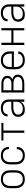

<svg xmlns="http://www.w3.org/2000/svg" viewBox="1903 -2485 594 4440"><g transform="rotate(-90 2200.0 -265.0)"><path d="M275 12Q247 12 218.5 6.5Q190 1 165 -12.5Q140 -26 120.5 -47.5Q101 -69 89 -94.5Q77 -120 72.5 -148.5Q68 -177 68 -205V-325Q68 -353 72.5 -381.5Q77 -410 89 -435.5Q101 -461 120.5 -482.5Q140 -504 165 -517.5Q190 -531 218.5 -536.5Q247 -542 275 -542Q303 -542 331.5 -536.5Q360 -531 385 -517.5Q410 -504 429.5 -482.5Q449 -461 461 -435.5Q473 -410 477.5 -381.5Q482 -353 482 -325V-205Q482 -177 477.5 -148.5Q473 -120 461 -94.5Q449 -69 429.5 -47.5Q410 -26 385 -12.5Q360 1 331.5 6.5Q303 12 275 12ZM275 -35Q297 -35 318.5 -39.5Q340 -44 358.5 -55Q377 -66 391.5 -83Q406 -100 414.5 -120Q423 -140 426.5 -161.5Q430 -183 430 -205V-325Q430 -347 426.5 -368.5Q423 -390 414.5 -410Q406 -430 391.5 -447Q377 -464 358.5 -475Q340 -486 318.5 -490.5Q297 -495 275 -495Q253 -495 231.5 -490.5Q210 -486 191.5 -475Q173 -464 158.5 -447Q144 -430 135.5 -410Q127 -390 123.5 -368.5Q120 -347 120 -325V-205Q120 -183 123.5 -161.5Q127 -140 135.5 -120Q144 -100 158.5 -83Q173 -66 191.5 -55Q210 -44 231.5 -39.5Q253 -35 275 -35Z M821 12Q793 12 765 6.5Q737 1 712.5 -13Q688 -27 669 -48Q650 -69 638.5 -95Q627 -121 622.5 -149Q618 -177 618 -205V-325Q618 -353 622.5 -381Q627 -409 638.5 -435Q650 -461 669 -482Q688 -503 712.5 -517Q737 -531 765 -536.5Q793 -542 821 -542Q847 -542 873 -538Q899 -534 922.5 -523Q946 -512 965.5 -495Q985 -478 998 -455.5Q1011 -433 1017.5 -408Q1024 -383 1024 -357V-356H972Q972 -385 961 -413Q950 -441 928.5 -460Q907 -479 878.5 -487Q850 -495 821 -495Q800 -495 778.5 -490.5Q757 -486 739 -474.5Q721 -463 707 -446Q693 -429 684.5 -409Q676 -389 673 -368Q670 -347 670 -325V-205Q670 -183 673 -162Q676 -141 684.5 -121Q693 -101 707 -84Q721 -67 739 -55.5Q757 -44 778.5 -39.5Q800 -35 821 -35Q850 -35 878.5 -43Q907 -51 928.5 -70Q950 -89 961 -117Q972 -145 972 -174H1024V-173Q1024 -147 1017.5 -122Q1011 -97 998 -74.5Q985 -52 965.5 -35Q946 -18 922.5 -7Q899 4 873 8Q847 12 821 12Z M1349 0V-483H1171V-530H1579V-483H1401V0Z M1883 12Q1851 12 1819.5 4Q1788 -4 1764.5 -25.5Q1741 -47 1729.5 -78Q1718 -109 1718 -141Q1718 -167 1726 -192.5Q1734 -218 1751.5 -237.5Q1769 -257 1792.5 -269.5Q1816 -282 1841 -289Q1866 -296 1892 -298.5Q1918 -301 1944 -301H2068V-352Q2068 -371 2064.5 -390Q2061 -409 2052 -426.5Q2043 -444 2029 -457.5Q2015 -471 1997.5 -479.5Q1980 -488 1961 -491.5Q1942 -495 1922 -495Q1897 -495 1872 -490Q1847 -485 1825.5 -471.5Q1804 -458 1791.5 -435Q1779 -412 1778 -387H1726Q1727 -410 1734 -433Q1741 -456 1755 -474.5Q1769 -493 1788.5 -506.5Q1808 -520 1830 -528Q1852 -536 1875.5 -539Q1899 -542 1922 -542Q1948 -542 1974 -538Q2000 -534 2023.5 -522.5Q2047 -511 2066.5 -493Q2086 -475 2098 -452Q2110 -429 2115 -403.5Q2120 -378 2120 -352V0H2068V-94Q2057 -68 2037.5 -47Q2018 -26 1993 -12.5Q1968 1 1940 6.5Q1912 12 1883 12ZM1901 -35Q1922 -35 1943 -38.5Q1964 -42 1983.5 -50Q2003 -58 2020 -72Q2037 -86 2048 -103.5Q2059 -121 2063.5 -142Q2068 -163 2068 -184V-254H1944Q1925 -254 1906 -252.5Q1887 -251 1868 -246.5Q1849 -242 1831.5 -234.5Q1814 -227 1799.5 -214.5Q1785 -202 1777.5 -183.5Q1770 -165 1770 -146Q1770 -122 1780 -99Q1790 -76 1809 -61Q1828 -46 1852.5 -40.5Q1877 -35 1901 -35Z M2280 0V-530H2481Q2503 -530 2524.5 -527.5Q2546 -525 2567 -518.5Q2588 -512 2607 -500.5Q2626 -489 2640 -472.5Q2654 -456 2660 -434.5Q2666 -413 2666 -392Q2666 -373 2661 -354Q2656 -335 2645 -320Q2634 -305 2618 -294.5Q2602 -284 2584 -277Q2606 -270 2626.5 -259Q2647 -248 2663 -231.5Q2679 -215 2686.5 -193Q2694 -171 2694 -148Q2694 -124 2685.5 -100.5Q2677 -77 2660.5 -59Q2644 -41 2622.5 -29.5Q2601 -18 2577.5 -11.5Q2554 -5 2530 -2.5Q2506 0 2481 0ZM2332 -298H2481Q2497 -298 2512 -299.5Q2527 -301 2541.5 -305Q2556 -309 2570 -316.5Q2584 -324 2594 -335Q2604 -346 2609.5 -360.5Q2615 -375 2615 -391Q2615 -406 2609.5 -420.5Q2604 -435 2594 -446Q2584 -457 2570 -464.5Q2556 -472 2541.5 -476Q2527 -480 2511.5 -481.5Q2496 -483 2481 -483H2332ZM2332 -47H2481Q2499 -47 2517 -48.5Q2535 -50 2552 -54.5Q2569 -59 2585.5 -66.5Q2602 -74 2615 -86Q2628 -98 2635 -114.5Q2642 -131 2642 -149Q2642 -167 2635 -183.5Q2628 -200 2615 -212.5Q2602 -225 2585.5 -232.5Q2569 -240 2552 -244Q2535 -248 2517 -249.5Q2499 -251 2481 -251H2332Z M3026 12Q2998 12 2969.5 6.5Q2941 1 2916 -12.5Q2891 -26 2871.5 -47Q2852 -68 2839.5 -94Q2827 -120 2822.5 -148Q2818 -176 2818 -205V-325Q2818 -353 2822.5 -381.5Q2827 -410 2839 -435.5Q2851 -461 2870.5 -482.5Q2890 -504 2915 -517.5Q2940 -531 2968.5 -536.5Q2997 -542 3025 -542Q3053 -542 3081.5 -536.5Q3110 -531 3135 -517.5Q3160 -504 3179.5 -482.5Q3199 -461 3211 -435.5Q3223 -410 3227.5 -381.5Q3232 -353 3232 -325V-241H2870V-205Q2870 -183 2873.5 -161.5Q2877 -140 2885.5 -120Q2894 -100 2908.5 -83Q2923 -66 2942 -55Q2961 -44 2983 -39.5Q3005 -35 3026 -35Q3052 -35 3077.5 -39.5Q3103 -44 3125 -57Q3147 -70 3161.5 -92Q3176 -114 3178 -140H3230Q3229 -116 3220.5 -93.5Q3212 -71 3197 -53Q3182 -35 3162 -22Q3142 -9 3119.5 -1.5Q3097 6 3073.5 9Q3050 12 3026 12ZM3180 -289V-325Q3180 -347 3176.5 -368.5Q3173 -390 3164.5 -410Q3156 -430 3141.5 -447Q3127 -464 3108.5 -475Q3090 -486 3068.5 -490.5Q3047 -495 3025 -495Q3003 -495 2981.5 -490.5Q2960 -486 2941.5 -475Q2923 -464 2908.5 -447Q2894 -430 2885.5 -410Q2877 -390 2873.5 -368.5Q2870 -347 2870 -325V-289Z M3380 0V-530H3432V-299H3718V-530H3770V0H3718V-251H3432V0Z M4083 12Q4051 12 4019.5 4Q3988 -4 3964.5 -25.5Q3941 -47 3929.5 -78Q3918 -109 3918 -141Q3918 -167 3926 -192.5Q3934 -218 3951.5 -237.5Q3969 -257 3992.5 -269.5Q4016 -282 4041 -289Q4066 -296 4092 -298.5Q4118 -301 4144 -301H4268V-352Q4268 -371 4264.5 -390Q4261 -409 4252 -426.5Q4243 -444 4229 -457.5Q4215 -471 4197.5 -479.5Q4180 -488 4161 -491.5Q4142 -495 4122 -495Q4097 -495 4072 -490Q4047 -485 4025.5 -471.5Q4004 -458 3991.5 -435Q3979 -412 3978 -387H3926Q3927 -410 3934 -433Q3941 -456 3955 -474.5Q3969 -493 3988.5 -506.5Q4008 -520 4030 -528Q4052 -536 4075.5 -539Q4099 -542 4122 -542Q4148 -542 4174 -538Q4200 -534 4223.5 -522.5Q4247 -511 4266.5 -493Q4286 -475 4298 -452Q4310 -429 4315 -403.5Q4320 -378 4320 -352V0H4268V-94Q4257 -68 4237.5 -47Q4218 -26 4193 -12.5Q4168 1 4140 6.5Q4112 12 4083 12ZM4101 -35Q4122 -35 4143 -38.5Q4164 -42 4183.5 -50Q4203 -58 4220 -72Q4237 -86 4248 -103.5Q4259 -121 4263.5 -142Q4268 -163 4268 -184V-254H4144Q4125 -254 4106 -252.5Q4087 -251 4068 -246.5Q4049 -242 4031.5 -234.5Q4014 -227 3999.5 -214.5Q3985 -202 3977.5 -183.5Q3970 -165 3970 -146Q3970 -122 3980 -99Q3990 -76 4009 -61Q4028 -46 4052.5 -40.5Q4077 -35 4101 -35Z"/></g></svg>

Font: Lode Dark
Style: Regular
Weight: 400
Monospace: yes
Designer: Belleve Invis
Foundry: Belleve Invis
Version: Version 29.2.0; ttfautohint (v1.8.3)